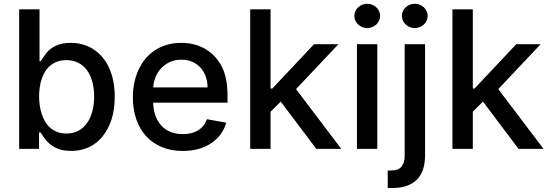

<svg xmlns="http://www.w3.org/2000/svg" viewBox="-20 -776 2864 1001"><path d="M79.9 -727.3H186.1V-457H192.5Q197.4 -465.6 204.2 -475.3Q210.9 -485.1 219.5 -496.4Q228 -507.8 239.9 -517.9Q251.8 -528.1 267.6 -535.9Q283.4 -543.7 303.6 -548.1Q323.9 -552.6 349.1 -552.6Q414.8 -552.6 467 -519.2Q492.9 -502.5 513.5 -478.3Q534.1 -454.2 548.5 -422.9Q562.9 -391.7 570.5 -353.9Q578.1 -316.1 578.1 -271.7Q578.1 -184.3 548.7 -120.4Q518.5 -55.4 468 -22.4Q417.6 10.7 350.1 10.7Q322.1 10.7 299.2 4.8Q276.3 -1.1 257.3 -12.8Q238.3 -24.5 222.5 -42.4Q206.7 -60.4 192.5 -84.9H183.6V0H79.9ZM326.3 -79.9Q362.2 -79.9 389.2 -94.6Q416.2 -109.4 434.3 -135.3Q452.4 -161.2 461.6 -196.6Q470.9 -231.9 470.9 -272.7Q470.9 -313.2 461.8 -348Q452.8 -382.8 434.7 -408.2Q416.5 -433.6 389.6 -448Q362.6 -462.4 326.3 -462.4Q299.4 -462.4 278.4 -454.7Q257.5 -447.1 241.7 -433.8Q225.9 -420.5 214.8 -402.2Q203.8 -383.9 196.9 -362.9Q190 -342 187 -318.9Q183.9 -295.8 183.9 -272.7Q183.9 -250 187.1 -226.9Q190.3 -203.8 197.3 -182.4Q204.2 -160.9 215.2 -142.2Q226.2 -123.6 242 -109.7Q257.8 -95.9 278.8 -87.9Q299.7 -79.9 326.3 -79.9Z M672.6 -269.2Q672.6 -307.2 679.9 -342.9Q687.1 -378.6 701.3 -410Q715.6 -441.4 736.7 -467.7Q757.8 -494 785.9 -512.8Q813.9 -531.6 848.7 -542.1Q883.5 -552.6 924.7 -552.6Q957.7 -552.6 987.9 -545.5Q1018.1 -538.4 1044.6 -524Q1071 -509.6 1093 -488.1Q1115.1 -466.6 1131.7 -437.5Q1166.2 -377.5 1166.2 -278.4V-240.8H778.4Q779.5 -205.3 789.8 -175.1Q800.1 -144.9 819.4 -123Q838.8 -101.2 867.2 -89Q895.6 -76.7 933.2 -76.7Q980.1 -76.7 1012.4 -96.2Q1044.7 -115.8 1058.9 -154.5L1159.4 -136.4Q1141.3 -70 1081.3 -29.5Q1021.3 11 932.2 11Q872.2 11 824 -9.1Q775.9 -29.1 742.2 -65.7Q708.5 -102.3 690.5 -154.1Q672.6 -206 672.6 -269.2ZM778.8 -320.3H1062.1Q1061.8 -351.2 1052.4 -377.5Q1043 -403.8 1025.4 -423.3Q1007.8 -442.8 982.6 -453.8Q957.4 -464.8 925.4 -464.8Q893.1 -464.8 866.8 -453.1Q840.6 -441.4 821.6 -421.5Q802.6 -401.6 791.5 -375.4Q780.5 -349.1 778.8 -320.3Z M1390.6 -727.3V-314.6H1399.9L1617.2 -545.5H1744.3L1523.4 -311.4L1759.2 0H1628.9L1443.5 -246.4L1390.6 -193.5V0H1284.4V-727.3Z M1840.9 0V-545.5H1947.1V0ZM1827.4 -692.8Q1827.4 -706.7 1832.9 -718.2Q1838.4 -729.8 1847.7 -738.3Q1856.9 -746.8 1869.1 -751.6Q1881.4 -756.4 1894.5 -756.4Q1908 -756.4 1920.1 -751.6Q1932.2 -746.8 1941.4 -738.3Q1950.6 -729.8 1956.1 -718.2Q1961.6 -706.7 1961.6 -692.8Q1961.6 -679.3 1956.1 -667.8Q1950.6 -656.2 1941.2 -647.7Q1931.8 -639.2 1919.7 -634.4Q1907.7 -629.6 1894.5 -629.6Q1881.4 -629.6 1869.3 -634.4Q1857.2 -639.2 1848 -647.7Q1838.8 -656.2 1833.1 -667.8Q1827.4 -679.3 1827.4 -692.8Z M2001.4 112.9H2018.5Q2056.5 112.9 2073.2 92.7Q2089.8 72.4 2089.8 34.8V-545.5H2196V35.5Q2196 118.3 2152.5 161.4Q2109 204.5 2023.1 204.5Q2017.4 204.5 2012.3 204.5Q2007.1 204.5 2001.4 204.2ZM2142.4 -756.4Q2155.9 -756.4 2168 -751.6Q2180 -746.8 2189.3 -738.3Q2198.5 -729.8 2204 -718.2Q2209.5 -706.7 2209.5 -692.8Q2209.5 -679.3 2204 -667.8Q2198.5 -656.2 2189.1 -647.7Q2179.7 -639.2 2167.6 -634.4Q2155.5 -629.6 2142.4 -629.6Q2129.3 -629.6 2117.2 -634.4Q2105.1 -639.2 2095.9 -647.7Q2086.6 -656.2 2081 -667.8Q2075.3 -679.3 2075.3 -692.8Q2075.3 -706.7 2080.8 -718.2Q2086.3 -729.8 2095.5 -738.3Q2104.8 -746.8 2117 -751.6Q2129.3 -756.4 2142.4 -756.4Z M2445 -727.3V-314.6H2454.2L2671.5 -545.5H2798.7L2577.8 -311.4L2813.6 0H2683.2L2497.9 -246.4L2445 -193.5V0H2338.8V-727.3Z"/></svg>

Font: Inter P Medium
Style: Regular
Weight: 500
Designer: Rasmus Andersson
Foundry: rsms
Version: Version 3.018;git-588b23468